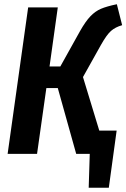

<svg xmlns="http://www.w3.org/2000/svg" viewBox="-20 -727 597 907"><path d="M449 -110H531L494 160H399L404 0H340L253 -311H199L155 0H16L113 -692H253L214 -413H265L358 -580Q384 -626 407 -650Q430 -674 457 -685.5Q484 -697 532 -707L557 -608Q525 -599 504.5 -581Q484 -563 457 -515L372 -363Z"/></svg>

Font: Fira Sans Compressed SemiBold
Style: Italic
Weight: 600
Width: 1
Italic angle: -8°
Designer: bBox Type GmbH & Carrois Corporate GbR & Edenspiekermann AG
Foundry: bBox Type GmbH & Carrois Corporate GbR & Edenspiekermann AG
Version: Version 4.301